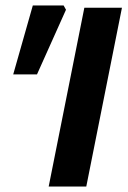

<svg xmlns="http://www.w3.org/2000/svg" viewBox="-20 -680 465 700"><path d="M157.5 0 287.5 -651.8H424.6L294.6 0ZM28.2 -408.8 99.6 -660H212L220.6 -644.5L114.9 -408.8Z"/></svg>

Font: Source Sans 3
Style: Italic
Weight: 200
Italic angle: -11°
Designer: Paul D. Hunt
Foundry: Adobe
Version: Version 3.046;hotconv 1.0.118;makeotfexe 2.5.65603